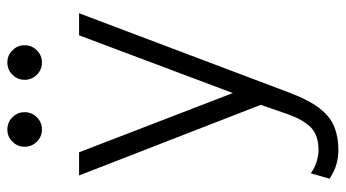

<svg xmlns="http://www.w3.org/2000/svg" viewBox="-229 -486 940 522"><g transform="rotate(-90 241.0 -225.0)"><path d="M94 225Q75.5 225 56.8 220Q38 215 16 201L31 150Q46 161 63.2 166Q80.5 171 93 171Q135 171 156 149.8Q177 128.5 192 86L217 14L25 -480H88L249 -62L406 -480H466L250 92Q229.5 146 206.8 174.8Q184 203.5 156.5 214.2Q129 225 94 225ZM150 -581Q130.5 -581 116.8 -594.8Q103 -608.5 103 -628Q103 -647.5 116.8 -661.2Q130.5 -675 150 -675Q169.5 -675 183.2 -661.2Q197 -647.5 197 -628Q197 -608.5 183.2 -594.8Q169.5 -581 150 -581ZM332 -581Q312.5 -581 298.8 -594.8Q285 -608.5 285 -628Q285 -647.5 298.8 -661.2Q312.5 -675 332 -675Q351.5 -675 365.2 -661.2Q379 -647.5 379 -628Q379 -608.5 365.2 -594.8Q351.5 -581 332 -581Z"/></g></svg>

Font: Geologica Thin
Style: Regular
Weight: 100
Designer: Sindre Bremnes, Frode Helland
Foundry: Monokrom Skriftforlag AS
Version: Version 1.010; ttfautohint (v1.8.4.7-5d5b);gftools[0.9.28]